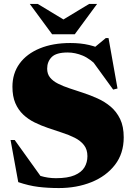

<svg xmlns="http://www.w3.org/2000/svg" viewBox="-20 -938 678 973"><path d="M521 -677.5 443.5 -685 516 -745H530L575.5 -489.5L553.5 -484L426.5 -659L483 -594Q438 -640 399.5 -656Q361 -672 323 -672Q265 -672 242 -648.8Q219 -625.5 219 -590Q219 -563 233.8 -545Q248.5 -527 274.2 -514Q300 -501 332.8 -490.2Q365.5 -479.5 401.5 -467.5Q438 -455.5 474.2 -439.2Q510.5 -423 540.5 -397.8Q570.5 -372.5 588.8 -334.8Q607 -297 607 -242Q607 -160 562.5 -102.5Q518 -45 443.5 -15Q369 15 278.5 15Q222 15 173.8 9Q125.5 3 72.5 -15L33.5 -228.5H54.5L209 -13L99 -83Q146 -58.5 184.2 -46.8Q222.5 -35 263.5 -35Q323.5 -35 358.2 -50Q393 -65 408 -90Q423 -115 423 -146.5Q423 -180.5 405.5 -202.8Q388 -225 358.8 -239.8Q329.5 -254.5 294.2 -265.8Q259 -277 223.5 -289.5Q188 -301.5 155.5 -317.5Q123 -333.5 97.8 -357.2Q72.5 -381 57.8 -415.2Q43 -449.5 43 -498.5Q43 -566 79.2 -615.8Q115.5 -665.5 181.8 -692.8Q248 -720 336.5 -720Q389 -720 431.5 -710Q474 -700 521 -677.5ZM328.5 -823H274.5L431.5 -918H472L359 -764.5H244L131 -918H171.5Z"/></svg>

Font: Newsreader 60pt ExtraBold
Style: Regular
Weight: 800
Designer: Hugues Gentile
Foundry: Production Type
Version: Version 1.003